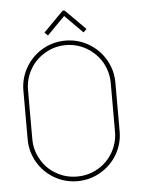

<svg xmlns="http://www.w3.org/2000/svg" viewBox="-49 -687 535 727"><g transform="rotate(-5 218.5 -324.0)"><path d="M220.2 -648.4C217.8 -648.4 215.8 -647.5 213.9 -645.5L140.6 -571.3L152.8 -559.1L220.2 -627.4L288.1 -559.1L300.3 -571.3L226.1 -645.5C224.1 -647.5 222.2 -648.4 220.2 -648.4ZM216.8 -534.2C185.1 -534.2 155.8 -526.4 128.9 -510.7C102.1 -495.1 81.1 -473.6 65.4 -446.8C49.8 -419.9 42 -390.6 42 -359.4V-174.8C42 -143.1 49.8 -113.8 65.4 -86.9C81.1 -60.1 102.1 -39.1 128.9 -23.4C155.8 -7.8 185.1 0 216.8 0C248 0 277.3 -7.8 304.2 -23.4C331.1 -39.1 352.5 -60.1 368.2 -86.9C383.8 -113.8 391.6 -143.1 391.6 -174.8V-359.4C391.6 -390.6 383.8 -419.9 368.2 -446.8C352.5 -473.6 331.1 -495.1 304.2 -510.7C277.3 -526.4 248 -534.2 216.8 -534.2ZM216.8 -517.1C245.1 -517.1 271.5 -509.8 295.9 -495.6C319.8 -481.4 338.9 -462.4 353 -438.5C366.7 -414.1 374 -387.7 374 -359.4V-174.8C374 -146 366.7 -119.6 353 -95.7C338.9 -71.3 319.8 -52.2 295.9 -38.6C271.5 -24.4 245.1 -17.6 216.8 -17.6C188 -17.6 161.6 -24.4 137.7 -38.6C113.3 -52.2 94.2 -71.3 80.6 -95.7C66.4 -119.6 59.6 -146 59.6 -174.8V-359.4C59.6 -387.7 66.4 -414.1 80.6 -438.5C94.2 -462.4 113.3 -481.4 137.7 -495.6C161.6 -509.8 188 -517.1 216.8 -517.1Z"/></g></svg>

Font: Mill
Style: Thin
Weight: 100
Version: Version 001.000